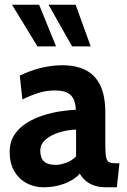

<svg xmlns="http://www.w3.org/2000/svg" viewBox="-20 -785 538 815"><path d="M166 10Q126 10 93 -7.5Q60 -25 40.5 -58.5Q21 -92 21 -140Q21 -182 41 -212.5Q61 -243 93 -263Q125 -283 162.5 -295Q200 -307 237 -312.5Q274 -318 302 -319Q300 -362 280 -381.5Q260 -401 212 -401Q178 -401 146.5 -391.5Q115 -382 75 -363L64 -464Q109 -486 154.5 -497Q200 -508 246 -508Q302 -508 342.5 -488Q383 -468 405 -424Q427 -380 427 -307V-172Q427 -134 430.5 -117.5Q434 -101 443.5 -96.5Q453 -92 471 -92H487L476 10H431Q403 10 381.5 3Q360 -4 344 -17.5Q328 -31 319 -48Q294 -20 252.5 -5Q211 10 166 10ZM218 -85Q234 -85 259 -93.5Q284 -102 303 -121V-235Q268 -234 233 -223.5Q198 -213 174.5 -193.5Q151 -174 151 -145Q151 -114 167 -99.5Q183 -85 218 -85ZM365 -588H286L186 -765H301ZM218 -588H139L31 -765H146Z"/></svg>

Font: Cabin VF Beta
Style: Regular
Weight: 400
Designer: Pablo Impallari
Foundry: Pablo Impallari. http://www.impallari.com Igino Marini. http://www.ikern.com
Version: Version 2.200